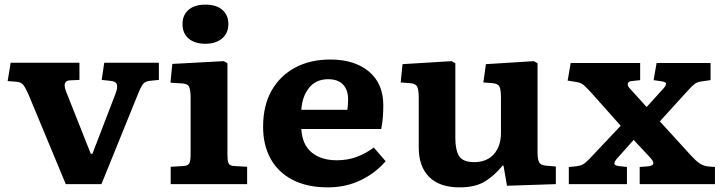

<svg xmlns="http://www.w3.org/2000/svg" viewBox="-20 -795 3117 829"><path d="M264 0 103 -387Q90 -416 81 -428Q72 -440 52 -442L13 -445L26 -524H323V-450L281 -448Q247 -446 266 -398L372 -131H379L479 -391Q489 -417 484.5 -430.5Q480 -444 456 -446L419 -450L430 -524H666V-450L627 -446Q609 -444 600 -435Q591 -426 577 -392L418 0Z M867 -606Q821 -606 794.5 -628.5Q768 -651 768 -691Q768 -730 794 -752.5Q820 -775 867 -775Q914 -775 940 -752.5Q966 -730 966 -691Q966 -652 939 -629Q912 -606 867 -606ZM717 0V-75L771 -78Q791 -79 797 -89.5Q803 -100 803 -128V-374Q803 -406 796.5 -420Q790 -434 764 -435L716 -438L724 -519L946 -531L962 -522V-125Q962 -102 966.5 -90.5Q971 -79 993 -78L1047 -75V0Z M1395 14Q1306 14 1243.5 -18.5Q1181 -51 1148.5 -109.5Q1116 -168 1116 -247Q1116 -340 1153 -404.5Q1190 -469 1255 -503.5Q1320 -538 1406 -538Q1511 -538 1573 -486Q1635 -434 1635 -340Q1635 -314 1633 -288.5Q1631 -263 1626 -238H1281Q1285 -170 1326 -136.5Q1367 -103 1434 -103Q1481 -103 1520 -117.5Q1559 -132 1594 -158L1645 -99Q1603 -49 1538.5 -17.5Q1474 14 1395 14ZM1281 -321H1480Q1483 -344 1483 -367Q1483 -407 1461 -430Q1439 -453 1397 -453Q1345 -453 1315 -416.5Q1285 -380 1281 -321Z M1964 14Q1878 14 1833 -31Q1788 -76 1788 -158V-374Q1788 -406 1781.5 -420Q1775 -434 1751 -436L1710 -439L1718 -518L1930 -531L1946 -522V-199Q1946 -148 1962 -121.5Q1978 -95 2028 -95Q2082 -95 2112.5 -129.5Q2143 -164 2143 -222V-374Q2143 -408 2136.5 -421Q2130 -434 2106 -436L2067 -439L2078 -518L2285 -531L2301 -522V-135Q2301 -106 2308 -94Q2315 -82 2335 -80L2380 -76V0L2169 7L2154 -80H2150Q2116 -38 2074.5 -12Q2033 14 1964 14Z M2436 0V-74L2467 -77Q2485 -79 2495.5 -84.5Q2506 -90 2524 -108L2660 -252L2538 -389Q2518 -411 2504 -424.5Q2490 -438 2468 -441L2431 -447L2444 -523H2744V-449L2708 -445Q2693 -444 2690.5 -434Q2688 -424 2704 -408L2772 -333L2840 -408Q2853 -421 2855.5 -431Q2858 -441 2836 -444L2802 -449L2815 -523H3048V-449L3012 -444Q2991 -441 2980.5 -433.5Q2970 -426 2951 -405L2829 -271L2964 -123Q2983 -102 3000 -90Q3017 -78 3041 -76L3067 -74V0H2742V-74L2779 -77Q2819 -81 2786 -116L2716 -191L2650 -117Q2635 -102 2633 -91Q2631 -80 2652 -78L2687 -74V0Z"/></svg>

Font: Literata 7pt
Style: Bold
Weight: 700
Designer: Latin by Veronika Burian and Jose Scaglione. Greek by Irene Vlachou. Cyrillic by Vera Evstafieva.
Foundry: TypeTogether
Version: Version 3.002